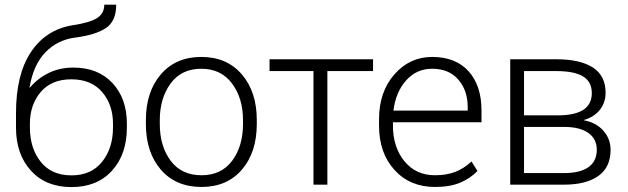

<svg xmlns="http://www.w3.org/2000/svg" viewBox="-20 -778 2646 809"><path d="M289.1 -493.2Q393.1 -493.2 453.9 -428Q514.6 -362.8 514.6 -256.8V-240.7Q514.6 -127.9 451.9 -58.8Q389.2 10.3 281.2 10.3Q173.3 10.3 110.4 -58.8Q47.4 -127.9 47.4 -240.7V-301.3Q47.4 -463.9 110.1 -558.3Q172.9 -652.8 284.7 -671.4Q359.4 -682.6 389.4 -702.1Q419.4 -721.7 419.4 -758.3H469.7Q469.7 -689 426.5 -659.9Q383.3 -630.9 296.4 -619.6Q221.7 -609.9 171.1 -557.4Q120.6 -504.9 104.5 -409.7L106 -408.7Q138.7 -447.8 185.1 -470.5Q231.4 -493.2 289.1 -493.2ZM280.3 -443.8Q196.8 -443.8 151.4 -390.1Q106 -336.4 106 -256.8V-240.7Q106 -153.8 151.4 -96.4Q196.8 -39.1 281.2 -39.1Q364.7 -39.1 410.4 -96.4Q456.1 -153.8 456.1 -240.7V-256.8Q456.1 -336.9 410.2 -390.4Q364.3 -443.8 280.3 -443.8Z M594.7 -272Q594.7 -391.1 657.7 -464.6Q720.7 -538.1 828.1 -538.1Q936 -538.1 999 -464.6Q1062 -391.1 1062 -272V-255.9Q1062 -136.2 999.3 -63.2Q936.5 9.8 829.1 9.8Q720.7 9.8 657.7 -63.2Q594.7 -136.2 594.7 -255.9ZM653.3 -255.9Q653.3 -162.1 699 -100.8Q744.6 -39.6 829.1 -39.6Q912.6 -39.6 958.3 -100.8Q1003.9 -162.1 1003.9 -255.9V-272Q1003.9 -363.8 957.8 -426Q911.6 -488.3 828.1 -488.3Q744.1 -488.3 698.7 -426Q653.3 -363.8 653.3 -272Z M1551.8 -478.5H1359.4V0H1300.8V-478.5H1115.7V-528.3H1551.8Z M1813 9.8Q1707.5 9.8 1642.3 -61.8Q1577.1 -133.3 1577.1 -248.5V-275.4Q1577.1 -391.1 1641.8 -464.6Q1706.5 -538.1 1800.8 -538.1Q1899.9 -538.1 1954.3 -477.8Q2008.8 -417.5 2008.8 -312.5V-262.7H1635.7V-248.5Q1635.7 -157.7 1684.1 -98.6Q1732.4 -39.6 1813 -39.6Q1861.3 -39.6 1897.7 -53.5Q1934.1 -67.4 1966.8 -97.7L1991.7 -57.6Q1961.9 -26.4 1918.9 -8.3Q1876 9.8 1813 9.8ZM1800.8 -488.3Q1734.9 -488.3 1691.2 -439.2Q1647.5 -390.1 1637.7 -312H1950.7V-326.7Q1950.7 -397 1911.1 -442.6Q1871.6 -488.3 1800.8 -488.3Z M2129.9 0V-528.3H2323.7Q2424.3 -528.3 2478 -493.7Q2531.7 -459 2531.7 -387.2Q2531.7 -346.2 2508.1 -315.9Q2484.4 -285.6 2440.9 -272.5V-271Q2491.7 -261.7 2522.2 -227.3Q2552.7 -192.9 2552.7 -146.5Q2552.7 -73.2 2501.2 -36.6Q2449.7 0 2357.4 0ZM2188 -243.2V-48.8H2357.4Q2424.3 -48.8 2459.5 -73.7Q2494.6 -98.6 2494.6 -147.5Q2494.6 -192.4 2459 -217.8Q2423.3 -243.2 2357.4 -243.2ZM2188 -292H2335.9Q2404.8 -293 2439.2 -316.2Q2473.6 -339.4 2473.6 -385.7Q2473.6 -433.6 2436.5 -456.1Q2399.4 -478.5 2323.7 -478.5H2188Z"/></svg>

Font: Franko
Style: Light
Weight: 300
Designer: Google
Version: Version 1.200310; 2013